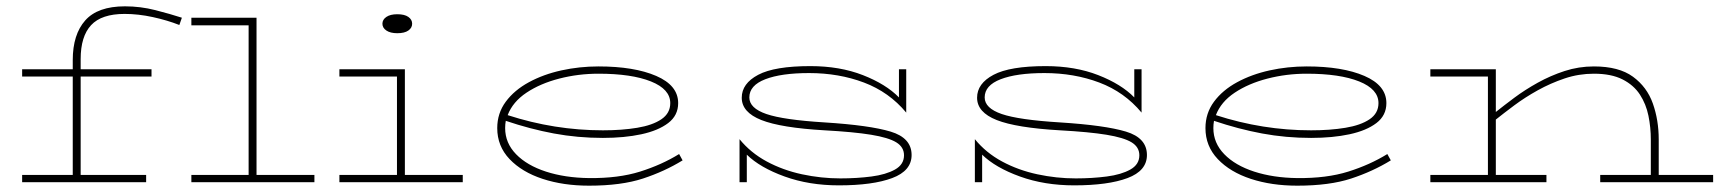

<svg xmlns="http://www.w3.org/2000/svg" viewBox="-20 -576 5449 607"><path d="M50 0V-23H210V-334H50V-357H210V-386Q210 -467 249.5 -511.5Q289 -556 375 -556Q424 -556 471 -544Q518 -532 555 -520L547 -497Q509 -512 463 -522Q417 -532 374 -532Q301 -532 268 -496.5Q235 -461 235 -389V-357H459V-334H235V-23H442V0ZM585 0V-23H766V-496H585V-520H791V-23H974V0Z M1053 0V-23H1235V-334H1053V-357H1260V-23H1443V0ZM1236 -471Q1214 -471 1201.5 -479.5Q1189 -488 1189 -501Q1189 -514 1201.5 -522.5Q1214 -531 1236 -531Q1259 -531 1271 -522.5Q1283 -514 1283 -501Q1283 -488 1271 -479.5Q1259 -471 1236 -471Z M1842 11Q1761 11 1695.5 -10.5Q1630 -32 1591 -73Q1552 -114 1552 -171Q1552 -218 1579 -254.5Q1606 -291 1652 -316Q1698 -341 1755 -353.5Q1812 -366 1872 -366Q1985 -366 2054.5 -336Q2124 -306 2124 -250Q2124 -211 2092.5 -187Q2061 -163 2007.5 -151.5Q1954 -140 1886 -140Q1806 -140 1731 -154Q1656 -168 1579 -194Q1577 -183 1577 -171Q1577 -124 1611.5 -88.5Q1646 -53 1706 -33.5Q1766 -14 1842 -13Q1935 -12 2003.5 -33.5Q2072 -55 2127 -89L2138 -69Q2081 -34 2012.5 -11.5Q1944 11 1842 11ZM1872 -343Q1808 -343 1748 -327.5Q1688 -312 1644.5 -283Q1601 -254 1585 -212Q1733 -164 1886 -164Q1946 -164 1994.5 -172Q2043 -180 2071 -199Q2099 -218 2099 -250Q2099 -294 2038 -318.5Q1977 -343 1872 -343Z M2632 10Q2538 10 2460.5 -18Q2383 -46 2341 -87V0H2318V-136Q2353 -93 2404 -65.5Q2455 -38 2515.5 -25Q2576 -12 2637 -12Q2689 -12 2735 -18Q2781 -24 2809.5 -40Q2838 -56 2838 -85Q2838 -111 2813.5 -126Q2789 -141 2734 -150Q2679 -159 2587 -164Q2449 -172 2387 -196.5Q2325 -221 2325 -267Q2325 -312 2377 -339.5Q2429 -367 2542 -367Q2635 -367 2708 -338.5Q2781 -310 2822 -268V-357H2845V-220Q2791 -285 2711.5 -315Q2632 -345 2538 -345Q2450 -345 2399.5 -325.5Q2349 -306 2349 -268Q2349 -234 2403 -215.5Q2457 -197 2587 -189Q2729 -180 2795.5 -160Q2862 -140 2862 -86Q2862 -36 2800.5 -13Q2739 10 2632 10Z M3376 10Q3282 10 3204.5 -18Q3127 -46 3085 -87V0H3062V-136Q3097 -93 3148 -65.5Q3199 -38 3259.5 -25Q3320 -12 3381 -12Q3433 -12 3479 -18Q3525 -24 3553.5 -40Q3582 -56 3582 -85Q3582 -111 3557.5 -126Q3533 -141 3478 -150Q3423 -159 3331 -164Q3193 -172 3131 -196.5Q3069 -221 3069 -267Q3069 -312 3121 -339.5Q3173 -367 3286 -367Q3379 -367 3452 -338.5Q3525 -310 3566 -268V-357H3589V-220Q3535 -285 3455.5 -315Q3376 -345 3282 -345Q3194 -345 3143.5 -325.5Q3093 -306 3093 -268Q3093 -234 3147 -215.5Q3201 -197 3331 -189Q3473 -180 3539.5 -160Q3606 -140 3606 -86Q3606 -36 3544.5 -13Q3483 10 3376 10Z M4081 11Q4000 11 3934.5 -10.5Q3869 -32 3830 -73Q3791 -114 3791 -171Q3791 -218 3818 -254.5Q3845 -291 3891 -316Q3937 -341 3994 -353.5Q4051 -366 4111 -366Q4224 -366 4293.5 -336Q4363 -306 4363 -250Q4363 -211 4331.5 -187Q4300 -163 4246.5 -151.5Q4193 -140 4125 -140Q4045 -140 3970 -154Q3895 -168 3818 -194Q3816 -183 3816 -171Q3816 -124 3850.5 -88.5Q3885 -53 3945 -33.5Q4005 -14 4081 -13Q4174 -12 4242.5 -33.5Q4311 -55 4366 -89L4377 -69Q4320 -34 4251.5 -11.5Q4183 11 4081 11ZM4111 -343Q4047 -343 3987 -327.5Q3927 -312 3883.5 -283Q3840 -254 3824 -212Q3972 -164 4125 -164Q4185 -164 4233.5 -172Q4282 -180 4310 -199Q4338 -218 4338 -250Q4338 -294 4277 -318.5Q4216 -343 4111 -343Z M4502 0V-23H4684V-334H4502V-357H4709V-222Q4734 -242 4767.5 -267Q4801 -292 4841.5 -314.5Q4882 -337 4926.5 -351.5Q4971 -366 5019 -366Q5098 -366 5142.5 -333.5Q5187 -301 5205.5 -248.5Q5224 -196 5224 -135V-23H5396V0H5039V-23H5199V-135Q5199 -173 5191.5 -210Q5184 -247 5164.5 -277Q5145 -307 5109.5 -325Q5074 -343 5019 -343Q4971 -343 4926.5 -328Q4882 -313 4841.5 -290.5Q4801 -268 4767.5 -243Q4734 -218 4709 -198V-23H4869V0Z"/></svg>

Font: Padyakke Expanded One
Style: Regular
Weight: 400
Designer: James Puckett
Foundry: Dunwich Type Founders
Version: Version 1.500; ttfautohint (v1.8.4.7-5d5b)